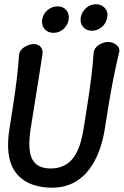

<svg xmlns="http://www.w3.org/2000/svg" viewBox="-20 -875 585 906"><path d="M139 -667Q161 -667 172.5 -653Q184 -639 180 -617Q171 -559 162 -501Q153 -443 143.5 -385.5Q134 -328 125 -270Q109 -168 132 -124Q155 -80 219 -80Q283 -80 321 -124Q359 -168 375 -270Q384 -328 393.5 -388.5Q403 -449 410.5 -509Q418 -569 422 -627Q424 -642 434.5 -653Q445 -664 460.5 -670.5Q476 -677 490 -677Q505 -677 518 -670.5Q531 -664 538.5 -653Q546 -642 542 -627Q528 -569 516 -509Q504 -449 494 -388.5Q484 -328 475 -270Q461 -180 426.5 -115.5Q392 -51 337 -18Q282 15 205 10Q98 3 50.5 -66Q3 -135 25 -270Q34 -328 43 -385.5Q52 -443 59 -501Q66 -559 70 -617Q72 -632 83 -643Q94 -654 109.5 -660.5Q125 -667 139 -667ZM233 -720Q206 -720 190.5 -738Q175 -756 179 -783Q183 -809 204 -827Q225 -845 252 -845Q278 -845 293 -827Q308 -809 304 -783Q300 -756 279.5 -738Q259 -720 233 -720ZM414 -730Q387 -730 372 -748Q357 -766 361 -793Q366 -819 386 -837Q406 -855 433 -855Q459 -855 475 -837Q491 -819 486 -793Q482 -766 461 -748Q440 -730 414 -730Z"/></svg>

Font: Winky Sans
Style: Italic
Weight: 400
Italic angle: -8.97852°
Designer: Simon Atzbach
Foundry: typofactur
Version: Version 1.205